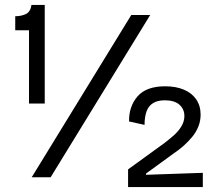

<svg xmlns="http://www.w3.org/2000/svg" viewBox="-20 -721 891 781"><path d="M98 -300V-598H42V-655Q67 -655 85.5 -664Q104 -673 108 -701H162V-300ZM109 0 514 -660H591L186 0ZM501 40V-32L650 -140Q667 -153 686 -169.5Q705 -186 717.5 -206.5Q730 -227 730 -249Q730 -277 710 -295Q690 -313 650 -313Q621 -313 602.5 -301.5Q584 -290 576 -267.5Q568 -245 568 -213L505 -227Q504 -288 539.5 -329Q575 -370 652 -370Q695 -370 727.5 -356.5Q760 -343 778 -317Q796 -291 796 -255Q796 -229 787 -206.5Q778 -184 762.5 -165Q747 -146 728 -129Q709 -112 688 -98L574 -15V-10L805 -18V40Z"/></svg>

Font: Bricolage Grotesque 96pt ExtraBold Light
Style: Regular
Weight: 300
Version: Version 1.001;gftools[0.9.33.dev8+g029e19f]